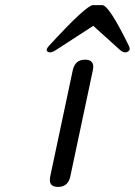

<svg xmlns="http://www.w3.org/2000/svg" viewBox="-20 -736 531 756"><path d="M256.8 -41Q248 0 208.5 0Q176.3 0 176.3 -27.3Q176.3 -33.7 177.7 -41L266.6 -460Q275.9 -501 314.9 -501Q347.2 -501 347.2 -473.6Q347.2 -467.3 345.7 -460ZM486.8 -556.6Q490.7 -548.8 490.7 -543V-541Q489.7 -537.6 486.8 -535.2Q480.5 -529.8 473.1 -529.8Q462.9 -529.8 451.2 -540.5Q449.2 -542.5 347.2 -634.3Q205.6 -542.5 202.6 -540.5Q187 -529.8 176.8 -529.8Q169.4 -529.8 165 -535.2Q163.6 -536.6 163.6 -539.1Q163.6 -540 164.1 -541Q165 -547.4 173.8 -556.6Q317.9 -713.4 345.7 -715.8H383.3Q410.2 -713.4 486.8 -556.6Z"/></svg>

Font: inglobal
Style: Italic
Weight: 400
Italic angle: -12°
Designer: Andrey Kochetov, Denis Davydov, Evgeny Yurtaev
Foundry: inglobal
Version: Version 1.00 September 25, 2014, initial release